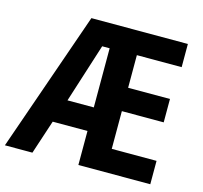

<svg xmlns="http://www.w3.org/2000/svg" viewBox="-103 -829 999 944"><g transform="rotate(15 396.0 -357.0)"><path d="M740 0H374V-173H197L140 0H0L249 -714H740V-596H512V-430H725V-311H512V-119H740ZM240 -293H374V-594H336Z"/></g></svg>

Font: Noto Sans Kannada Condensed
Style: Bold
Weight: 700
Width: 3
Designer: Jelle Bosma - Monotype Design Team
Foundry: Monotype Imaging Inc.
Version: Version 2.005; ttfautohint (v1.8.4.7-5d5b)